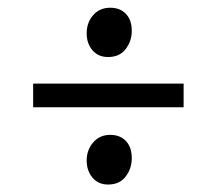

<svg xmlns="http://www.w3.org/2000/svg" viewBox="-20 -521 570 504"><path d="M67 -239.4V-301.6H462V-239.4ZM263.7 -36.6Q237.9 -36.6 222.7 -54.8Q207.5 -73 207.5 -100Q207.5 -127.1 224.5 -147Q241.6 -167 269.4 -167Q295.1 -167 310.5 -150.9Q325.9 -134.7 325.9 -105.6Q325.9 -78.5 309.9 -57.6Q294 -36.6 263.7 -36.6ZM263.7 -371.3Q237.9 -371.3 222.7 -389.1Q207.5 -406.8 207.5 -433.7Q207.5 -461.6 224.5 -481.2Q241.6 -500.7 269.4 -500.7Q295.1 -500.7 310.5 -484.6Q325.9 -468.5 325.9 -440.2Q325.9 -413.1 309.9 -392.2Q294 -371.3 263.7 -371.3Z"/></svg>

Font: Faustina Light
Style: Regular
Weight: 300
Designer: Alfonso Garcia
Foundry: http://www.omnibus-type.com
Version: Version 1.200